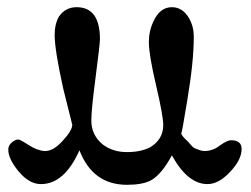

<svg xmlns="http://www.w3.org/2000/svg" viewBox="-20 -501 697 534"><path d="M652 -87Q652 -56 619 -22Q588 11 557 11Q502 11 458 -69Q429 -15 399 1Q376 13 333 13Q238 13 201 -83Q159 11 94 11Q61 11 32 -24Q3 -59 3 -85Q3 -96 12.5 -104.5Q22 -113 31 -113Q36 -113 59 -98Q84 -82 104 -81Q128 -80 154 -109Q181 -138 181 -154L161 -234Q158 -247 156 -254Q132 -362 132 -404Q132 -434 144 -455Q162 -481 193 -481Q258 -481 258 -392Q258 -380 246 -287Q234 -196 234 -166Q234 -125 266 -99Q294 -78 333 -78Q371 -78 397 -91Q434 -113 434 -153Q434 -179 414 -264Q394 -349 394 -384Q394 -415 407 -442Q425 -481 458 -481Q488 -481 506 -450Q519 -427 519 -399Q519 -330 501 -223Q485 -124 484 -131Q484 -124 502 -108Q516 -91 521 -89Q539 -81 548 -81Q572 -81 591 -96Q612 -111 622 -111Q652 -111 652 -87Z"/></svg>

Font: GFS Complutum
Style: Regular
Weight: 400
Designer: George D. Matthiopoulos
Foundry: George D. Matthiopoulos
Version: Version 1.000